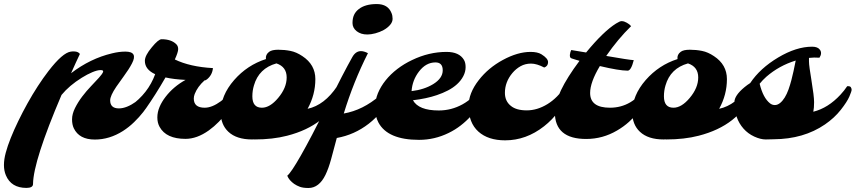

<svg xmlns="http://www.w3.org/2000/svg" viewBox="-106 -690 4252 954"><path d="M58.1 224.1Q58.1 243.7 25.4 243.7Q-50.3 243.7 -76.7 181.2Q-86.4 158.2 -86.4 130.1Q-86.4 102.1 -77.4 68.6Q-68.4 35.2 -52.5 -4.6Q-36.6 -44.4 -15.1 -88.6Q6.3 -132.8 30.8 -176.8Q55.2 -220.7 81.8 -261.7Q108.4 -302.7 134.8 -336.9Q205.1 -428.2 246.1 -433.6Q252 -434.6 256.3 -434.6Q260.7 -434.6 267.1 -434.1Q283.2 -432.6 291 -421.9Q282.7 -403.8 271.2 -379.6Q259.8 -355.5 247.1 -326.2Q342.8 -399.4 450.2 -424.8Q485.4 -433.6 517.1 -433.6Q580.6 -433.6 549.8 -375Q535.2 -346.7 509.8 -312.3Q484.4 -277.8 471.7 -258.8Q441.4 -213.9 441.4 -191.4Q441.4 -151.4 484.9 -151.4Q522.9 -151.4 570.8 -185.5Q614.3 -216.8 644 -261.7Q656.7 -262.7 661.4 -256.8Q666 -251 666 -243.9Q666 -236.8 659.7 -221.7Q653.3 -206.5 639.4 -182.6Q625.5 -158.7 605.7 -133.3Q585.9 -107.9 560.5 -83.3Q535.2 -58.6 504.9 -39.1Q438 3.4 365.2 3.4Q287.6 3.4 260.7 -52.7Q252 -70.8 252 -97.2Q252 -123.5 266.8 -153.3Q281.7 -183.1 302.7 -210.7Q323.7 -238.3 346.7 -262.2Q369.6 -286.1 385.5 -303.7Q401.4 -321.3 405.8 -331.5Q410.2 -341.8 394 -341.8Q377.9 -341.8 352.8 -331.3Q327.6 -320.8 300.3 -303.7Q238.8 -265.6 199.7 -218.3Q59.6 109.9 58.1 224.1Z M815.9 -293Q757.3 -295.9 716.3 -305.2Q666 -217.8 617.7 -149.4Q611.3 -139.2 588.9 -144Q548.8 -152.8 543 -164.6Q629.9 -225.6 665 -321.3Q613.8 -344.7 613.8 -387.7Q613.8 -414.1 648.4 -455.1Q681.2 -495.1 696.8 -495.1Q744.6 -495.1 769.5 -470.7Q779.3 -461.4 779.3 -446Q779.3 -430.7 762.7 -394.5Q837.9 -357.9 952.1 -351.6Q948.7 -317.9 923.8 -296.9Q917 -290.5 910.2 -290.5Q875.5 -259.3 861.3 -222.7Q856.9 -210.9 856.9 -200.2Q856.9 -154.8 911.1 -154.8Q947.8 -154.8 992.2 -187.5Q1031.7 -217.3 1061.5 -261.7Q1083.5 -263.2 1083.5 -243.7Q1083.5 -227.1 1063.2 -192.9Q1043 -158.7 1023.9 -133.8Q1004.9 -108.9 981.4 -85Q958 -61 931.6 -42Q872.6 0 815.9 0Q719.7 0 687 -59.6Q675.8 -79.6 675.8 -106.2Q675.8 -132.8 686.8 -158.7Q697.8 -184.6 716.8 -209Q755.9 -259.8 815.9 -293Z M1156.2 2.4 1146.5 2.9Q1069.3 2.9 1028.8 -35.2Q990.7 -70.8 990.7 -131.8Q990.7 -215.8 1057.6 -292.5Q1122.6 -366.7 1215.3 -396.5Q1212.4 -418.5 1231.4 -432.6Q1245.1 -442.9 1276.6 -442.9Q1308.1 -442.9 1337.4 -437Q1366.7 -431.2 1396.5 -411.1Q1460.9 -368.7 1460.9 -296.9Q1460.9 -219.2 1422.4 -149.4Q1506.3 -167.5 1569.3 -261.7Q1591.3 -263.2 1591.3 -243.7Q1591.3 -235.8 1586.4 -224.6Q1520 -66.9 1320.8 -15.6Q1249.5 2.9 1158.7 2.9ZM1147.9 -211.4Q1147.9 -154.8 1195.3 -154.8Q1235.4 -154.8 1275.9 -203.1Q1318.4 -253.4 1318.4 -305.2Q1318.4 -357.9 1267.6 -375Q1180.2 -350.6 1155.8 -265.6Q1147.9 -239.7 1147.9 -211.4Z M1666.5 -534.7Q1645.5 -551.3 1645.5 -575.4Q1645.5 -599.6 1653.3 -616.2Q1661.1 -632.8 1676.3 -644.5Q1708 -669.9 1766.1 -669.9Q1821.8 -669.9 1839.4 -625Q1844.7 -612.3 1844.7 -596.4Q1844.7 -580.6 1832 -565.9Q1819.3 -551.3 1800.3 -540.8Q1781.2 -530.3 1759 -524.4Q1736.8 -518.6 1719.7 -518.6Q1702.6 -518.6 1689.7 -522.7Q1676.8 -526.9 1666.5 -534.7ZM1567.4 -4.4Q1551.8 55.2 1539.1 101.3Q1526.4 147.5 1511 179.2Q1495.6 210.9 1474.4 227.5Q1453.1 244.1 1426.8 244.1Q1400.4 244.1 1384.3 238.3Q1368.2 232.4 1355.5 223.6Q1330.1 205.6 1321.3 183.1Q1359.4 152.8 1516.1 -159.2Q1604.5 -335.4 1644.5 -406.2Q1661.1 -436 1687.5 -436Q1702.6 -436 1722.2 -425.8Q1650.4 -283.7 1602.1 -126Q1697.3 -142.6 1780.8 -214.8Q1806.6 -237.3 1822.8 -261.7Q1844.7 -263.2 1844.7 -243.7Q1844.7 -235.8 1832.8 -207Q1820.8 -178.2 1791.5 -140.6Q1762.2 -103 1726.1 -75.2Q1654.8 -20 1567.4 -4.4Z M1945.8 -191.9Q1974.1 -141.1 2074.2 -141.1Q2136.7 -141.1 2192.1 -171.6Q2247.6 -202.1 2287.1 -261.7Q2309.1 -263.2 2309.1 -243.7Q2309.1 -221.7 2283 -180.4Q2256.8 -139.2 2234.1 -113.8Q2211.4 -88.4 2183.3 -66.7Q2155.3 -44.9 2123 -29.3Q2053.2 4.9 1976.1 4.9Q1820.8 4.9 1774.4 -81.1Q1757.8 -112.3 1757.8 -152.6Q1757.8 -192.9 1771.7 -226.6Q1785.6 -260.3 1810.1 -290.8Q1834.5 -321.3 1868.2 -347.2Q1901.9 -373 1941.4 -391.6Q2025.4 -432.1 2112.8 -432.1Q2175.8 -432.1 2199.2 -392.6Q2207.5 -378.9 2207.5 -356.2Q2207.5 -333.5 2196 -311.5Q2184.6 -289.6 2165 -271.7Q2145.5 -253.9 2119.6 -240.5Q2093.8 -227.1 2064.5 -217.3Q2012.7 -199.7 1945.8 -191.9ZM1939 -237.3Q2001.5 -244.6 2046.4 -272Q2093.8 -301.3 2093.8 -340.6Q2093.8 -379.9 2057.6 -379.9Q2010.7 -379.9 1976.1 -335Q1942.9 -292 1939 -237.3Z M2598.1 -354.5Q2561 -374 2532.5 -374Q2503.9 -374 2480.7 -361.1Q2457.5 -348.1 2439.9 -327.1Q2402.8 -282.7 2402.8 -228.5Q2402.8 -187.5 2432.1 -164.1Q2459 -141.6 2511.2 -141.6Q2563.5 -141.6 2614 -172.6Q2664.6 -203.6 2702.6 -261.7Q2724.6 -263.2 2724.6 -243.7Q2724.6 -235.8 2712.6 -207.3Q2700.7 -178.7 2669.4 -136.7Q2638.2 -94.7 2597.2 -62.5Q2508.3 7.3 2403.8 7.3Q2319.3 7.3 2271 -36.1Q2222.2 -80.1 2222.2 -162.6Q2222.2 -227.1 2272.9 -292Q2320.3 -353 2392.6 -392.1Q2466.3 -432.1 2530.3 -432.1Q2564.9 -432.1 2584 -420.4Q2617.2 -399.9 2617.2 -381.3Q2617.2 -361.3 2598.1 -354.5Z M2806.6 0.5Q2650.9 0.5 2650.9 -131.8Q2650.9 -224.1 2773.4 -387.7Q2761.2 -391.6 2751 -394.5Q2740.7 -397.5 2734.4 -399.7Q2728 -401.9 2726.6 -406.7Q2725.1 -411.6 2725.6 -418Q2727.5 -432.6 2732.4 -441.4L2806.2 -429.2Q2892.6 -534.2 2955.1 -573.2Q2974.1 -585 2981.9 -585Q2989.7 -585 2995.8 -582.8Q3002 -580.6 3008.3 -577.1Q3022 -569.8 3029.8 -560.1Q2963.9 -495.6 2906.2 -412.1Q3018.1 -392.6 3043 -391.1Q3029.8 -338.9 3012.7 -338.9Q2970.7 -338.9 2874.5 -361.8Q2826.2 -281.2 2826.2 -228Q2826.2 -154.8 2924.8 -154.8Q3035.2 -154.8 3106.4 -261.7Q3128.4 -263.2 3128.4 -243.7Q3128.4 -226.6 3107.9 -192.6Q3087.4 -158.7 3066.9 -133.8Q3046.4 -108.9 3019.5 -84.7Q2992.7 -60.5 2960 -41.5Q2888.7 0.5 2806.6 0.5Z M3201.2 2.4 3191.4 2.9Q3114.3 2.9 3073.7 -35.2Q3035.6 -70.8 3035.6 -131.8Q3035.6 -215.8 3102.5 -292.5Q3167.5 -366.7 3260.3 -396.5Q3257.3 -418.5 3276.4 -432.6Q3290 -442.9 3321.5 -442.9Q3353 -442.9 3382.3 -437Q3411.6 -431.2 3441.4 -411.1Q3505.9 -368.7 3505.9 -296.9Q3505.9 -219.2 3467.3 -149.4Q3551.3 -167.5 3614.3 -261.7Q3636.2 -263.2 3636.2 -243.7Q3636.2 -235.8 3631.3 -224.6Q3564.9 -66.9 3365.7 -15.6Q3294.4 2.9 3203.6 2.9ZM3192.9 -211.4Q3192.9 -154.8 3240.2 -154.8Q3280.3 -154.8 3320.8 -203.1Q3363.3 -253.4 3363.3 -305.2Q3363.3 -357.9 3312.5 -375Q3225.1 -350.6 3200.7 -265.6Q3192.9 -239.7 3192.9 -211.4Z M3965.8 -403.3Q3939 -405.3 3913.6 -402.3Q3913.6 -397.5 3913.6 -385.3Q3913.6 -373 3917 -348.6Q3920.4 -324.2 3925.3 -294.9Q3939 -211.9 3939 -182.6Q3939 -153.3 3935.1 -134.8Q4008.8 -153.3 4070.3 -219.7Q4088.9 -239.7 4103.5 -261.7Q4117.7 -262.7 4121.6 -256.6Q4125.5 -250.5 4125.5 -243.7Q4125.5 -236.8 4114.3 -210.4Q4103 -184.1 4071.5 -144Q4040 -104 3993.2 -71.8Q3887.2 1 3738.3 2Q3724.6 2.9 3698.7 2.9Q3672.9 2.9 3641.6 -11.5Q3610.4 -25.9 3588.4 -50.8Q3543 -102.1 3543 -182.1Q3543 -215.3 3593.3 -256.8Q3607.4 -268.6 3621.6 -277.3Q3670.4 -350.6 3760.5 -404.3Q3850.6 -458 3929.2 -458Q3957.5 -458 3968.3 -442.4Q3980 -425.8 3965.8 -403.3ZM3720.2 -176.3Q3731 -168 3744.1 -168Q3757.3 -168 3770 -178.2Q3782.7 -188.5 3793.2 -205.6Q3803.7 -222.7 3811.8 -245.1Q3819.8 -267.6 3826.2 -292Q3836.9 -333 3847.7 -389.2Q3765.1 -363.8 3701.7 -308.6Q3682.6 -291.5 3668.5 -273.9Q3685.5 -203.6 3720.2 -176.3Z"/></svg>

Font: Molle
Style: Regular
Weight: 400
Italic angle: -22°
Designer: Elena Albertoni
Foundry: Elena Albertoni
Version: Version 1.001; ttfautohint (v0.92) -l 12 -r 12 -G 200 -x 10 